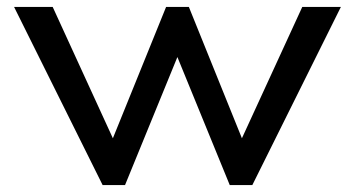

<svg xmlns="http://www.w3.org/2000/svg" viewBox="-20 -532 1020 552"><path d="M275 0H339.5L490 -368L640.5 0H705.5L960 -512H849L675.5 -134.5L523 -512H457.5L304.5 -134.5L131.5 -512H20.5Z"/></svg>

Font: Spartan Medium
Style: Regular
Weight: 500
Designer: Matt Bailey, Mirko Velimirovic
Foundry: Matt Bailey
Version: Version 1.003; ttfautohint (v1.8.3)